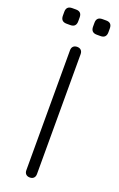

<svg xmlns="http://www.w3.org/2000/svg" viewBox="-156 -848 552 891"><g transform="rotate(20 120.0 -403.0)"><path d="M120 0Q107.5 0 100.5 -7Q93.5 -14 93.5 -26.5V-618.5Q93.5 -631 100.5 -638Q107.5 -645 120 -645Q132 -645 139 -638Q146 -631 146 -618.5V-26.5Q146 -14 139 -7Q132 0 120 0ZM36.5 -729Q7.5 -729 7.5 -758.5V-777.5Q7.5 -806 36.5 -806H55Q83.5 -806 83.5 -777.5V-758.5Q83.5 -729 55 -729ZM185.5 -729Q156.5 -729 156.5 -758.5V-777.5Q156.5 -806 185.5 -806H204Q232.5 -806 232.5 -777.5V-758.5Q232.5 -729 204 -729Z"/></g></svg>

Font: Jura Light
Style: Regular
Weight: 400
Version: Version 5.106